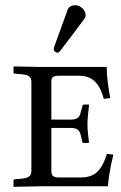

<svg xmlns="http://www.w3.org/2000/svg" viewBox="-20 -718 468 740"><path d="M391 -460H205H133L33 -462L32 -460V-438C32 -437 32 -435 38 -434L61 -432C89 -430 101 -424 101 -401V-60C101 -40 92 -32 61 -29L38 -27C33 -27 32 -24 32 -22V0L33 2L132 0H396C398 -32 405 -73 417 -122L392 -125C376 -74 354 -34 293 -34H207C189 -34 178 -39 178 -58V-225H253C279 -225 288 -214 292 -194L297 -172C297 -169 299 -167 304 -167H321L323 -169C321 -192 317 -213 317 -238C317 -262 321 -290 323 -312C323 -314 323 -315 321 -315H304C300 -315 298 -313 298 -310L292 -289C288 -269 281 -257 253 -257H178V-405C178 -422 188 -426 207 -426H287C351 -426 370 -373 380 -337L405 -340C398 -378 392 -417 391 -460ZM269 -698C258 -698 245 -692 241 -681L189 -538C188 -535 187 -530 187 -529C187 -522 194 -515 202 -515C206 -515 210 -519 213 -523L305 -645C309 -650 310 -655 310 -660C310 -680 289 -698 269 -698Z"/></svg>

Font: Linux Libertine O C
Style: Regular
Weight: 400
Designer: Philipp H. Poll
Foundry: Philipp H. Poll
Version: Version 4.0.3